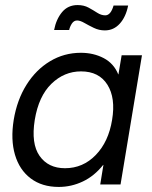

<svg xmlns="http://www.w3.org/2000/svg" viewBox="-20 -736 605 766"><path d="M214.4 9.8Q147.5 9.8 102.5 -24.2Q57.6 -58.1 39.8 -118.4Q22 -178.7 34.7 -257.8Q47.9 -337.4 85.7 -397.7Q123.5 -458 179.7 -491.7Q235.8 -525.4 302.7 -525.4Q353 -525.4 393.6 -504.2Q434.1 -482.9 451.7 -439.5H452.6L465.3 -515.6H546.4L460.9 0H379.9L392.6 -78.1H391.6Q356.4 -33.7 310.5 -12Q264.6 9.8 214.4 9.8ZM239.3 -64.9Q311 -64.9 362.1 -117.7Q413.1 -170.4 427.2 -257.8Q441.9 -345.2 408.4 -398.2Q375 -451.2 303.2 -451.2Q236.3 -451.2 185.3 -401.9Q134.3 -352.5 118.7 -257.8Q103.5 -163.1 137.9 -114Q172.4 -64.9 239.3 -64.9ZM398.4 -614.7Q375 -614.7 354.2 -624.8Q333.5 -634.8 316.7 -644.5Q299.8 -654.3 287.6 -654.3Q274.9 -654.3 266.8 -642.1Q258.8 -629.9 255.9 -616.2H195.8Q204.1 -659.2 227.5 -687.5Q251 -715.8 289.6 -715.8Q314.5 -715.8 333.3 -705.6Q352.1 -695.3 367.9 -685.1Q383.8 -674.8 399.9 -674.8Q421.9 -674.8 433.1 -713.9H491.2Q482.4 -668.9 458 -641.8Q433.6 -614.7 398.4 -614.7Z"/></svg>

Font: Inter Display
Style: Italic
Weight: 400
Italic angle: -9.39999°
Designer: Rasmus Andersson
Foundry: rsms
Version: Version 4.000;git-a52131595